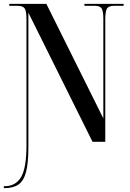

<svg xmlns="http://www.w3.org/2000/svg" viewBox="-24 -734 672 994"><path d="M-4 240V230H0Q57 230 85 183Q113 136 113 19V-635Q113 -677 103.5 -690.5Q94 -704 66 -704H24V-714H216L511 -121V-635Q511 -677 502 -690.5Q493 -704 465 -704H413V-714H616V-704H567Q539 -704 530 -690Q521 -676 521 -632V0H455L123 -668V28Q123 109 111 155.5Q99 202 72 221Q45 240 -1 240Z"/></svg>

Font: Noto Serif Display ExtraCondensed SemiBold
Style: Regular
Weight: 600
Width: 2
Designer: Monotype Design Team
Foundry: Monotype Imaging Inc.
Version: Version 2.009